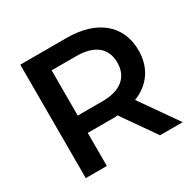

<svg xmlns="http://www.w3.org/2000/svg" viewBox="-153 -863 1038 1026"><g transform="rotate(-30 365.5 -350.0)"><path d="M692 0 531 -230C626 -267 680 -345 680 -451C680 -606 566 -700 382 -700H94V0H224V-204H382C391 -204 400 -204 409 -205L552 0ZM549 -451C549 -363 490 -311 376 -311H224V-590H376C490 -590 549 -539 549 -451Z"/></g></svg>

Font: Montserrat Lite SemiBold
Style: Regular
Weight: 600
Designer: Julieta Ulanovsky
Foundry: Julieta Ulanovsky
Version: Version 7.200;PS 007.200;hotconv 1.0.88;makeotf.lib2.5.64775